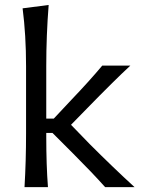

<svg xmlns="http://www.w3.org/2000/svg" viewBox="-20 -764 583 784"><path d="M270 -254.4 347.2 -174.8Q442.9 -79.1 529.3 0H409.2Q356.9 -58.6 279.8 -135.7L194.3 -221.2H168.9V-206.1Q168.9 -88.9 175.8 0H80.1Q86.4 -106.4 86.4 -219.2V-493.7Q86.4 -621.1 72.3 -730L178.7 -743.7Q168.9 -619.1 168.9 -493.7V-279.8H199.7L271.5 -356.4Q346.2 -434.6 397.5 -496.1H512.2Q444.3 -433.1 335.9 -321.8Z"/></svg>

Font: Commissioner Flair
Style: Regular
Weight: 400
Designer: Kostas Bartsokas
Foundry: Kostas Bartsokas
Version: Version 1.000